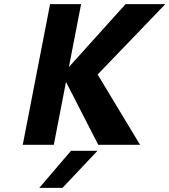

<svg xmlns="http://www.w3.org/2000/svg" viewBox="-20 -700 819 928"><path d="M90 0 222 -680H372L313 -376L587 -680H779L452 -340L657 0H455L299 -304L240 0ZM170 208 323 29H451L282 208Z"/></svg>

Font: Teachers
Style: Italic
Weight: 400
Italic angle: -11°
Designer: Alfredo Marco Pradil, Chank Diesel
Version: Version 1.001